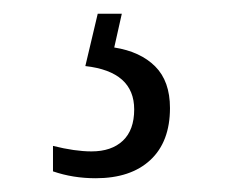

<svg xmlns="http://www.w3.org/2000/svg" viewBox="-20 -29 333 279"><path d="M57 220V183Q89 191 113 191Q142 191 158.5 175.5Q175 160 175 130Q175 75 104 67L122 -9H157L146 40Q184 46 205.5 67.5Q227 89 227 128Q227 177 198.5 203.5Q170 230 119 230Q86 230 57 220Z"/></svg>

Font: Noto Serif NarrowLight
Style: Regular
Weight: 300
Width: 4
Designer: Monotype Design Team
Foundry: Monotype Imaging Inc.
Version: Version 1.001